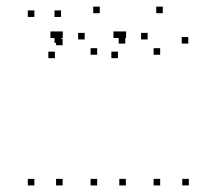

<svg xmlns="http://www.w3.org/2000/svg" viewBox="-20 -555 660 585"><path d="M166 -424.2V-444.2H146V-424.2ZM166 -503.3V-523.3H146V-503.3ZM84.7 -503.3V-523.3H64.7V-503.3ZM84.7 10V-10H64.7V10ZM170.8 10V-10H150.8V10ZM170.8 -417.2V-437.2H150.8V-417.2ZM361.7 -422.2V-442.2H341.7V-422.2ZM284 -514.8V-534.8H264V-514.8ZM171.2 -439.2V-459.2H151.2V-439.2ZM153.7 -439.2V-459.2H133.7V-439.2ZM147.3 -377.7V-397.7H127.3V-377.7ZM238 -434.8V-454.8H218V-434.8ZM276 -388.2V-408.2H256V-388.2ZM276 10V-10H256V10ZM363.5 10V-10H343.5V10ZM553.7 -422.2V-442.2H533.7V-422.2ZM476 -514.8V-534.8H456V-514.8ZM364.2 -439.2V-459.2H344.2V-439.2ZM345.7 -439.2V-459.2H325.7V-439.2ZM339.3 -377.7V-397.7H319.3V-377.7ZM429.8 -434.8V-454.8H409.8V-434.8ZM468 -388.2V-408.2H448V-388.2ZM468 10V-10H448V10ZM555.3 10V-10H535.3V10Z"/></svg>

Font: Monaspace Argon Dots Var
Style: Regular
Weight: 400
Designer: Riley Cran and the Lettermatic Team
Version: Version 1.100 (Monaspace Argon Dots)